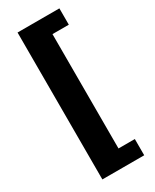

<svg xmlns="http://www.w3.org/2000/svg" viewBox="-216 -852 769 955"><g transform="rotate(-30 169.0 -375.0)"><path d="M68.8 -796.9H309.1V-703.1H215.3V-46.4H309.1V46.9H68.8Z"/></g></svg>

Font: Francois One
Style: Regular
Weight: 400
Designer: Vernon Adams
Foundry: vernon adams
Version: Version 1.000